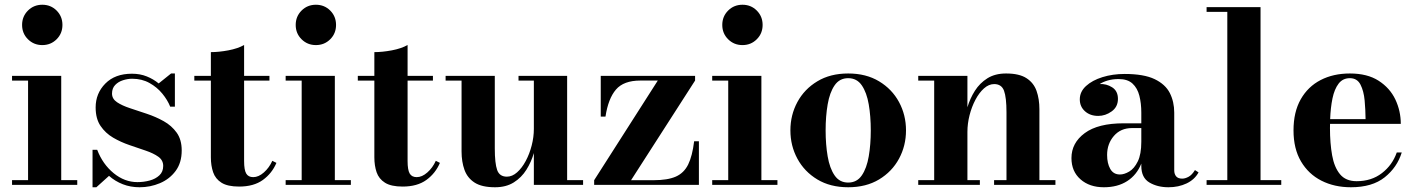

<svg xmlns="http://www.w3.org/2000/svg" viewBox="-20 -780 5972 810"><path d="M73.2 -674.8Q73.2 -710.7 97.9 -735.4Q122.6 -760 158.4 -760Q194.3 -760 218.9 -735.4Q243.4 -710.7 243.4 -674.8Q243.4 -638.9 218.9 -614.4Q194.3 -589.8 158.4 -589.8Q122.6 -589.8 97.9 -614.4Q73.2 -638.9 73.2 -674.8ZM30.8 -20H98.4V-439.9H30.8V-460H238.3V-20H305.9V0H30.8Z M386.5 10H370.4V-147.9H390.1Q413.3 -87.2 459.5 -49.4Q505.6 -11.7 559.8 -11.7Q586.4 -11.7 611.3 -18.4Q636.2 -25.1 652.3 -40.2Q668.5 -55.2 668.5 -80.1Q668.5 -104.2 647.8 -118.9Q627.2 -133.5 594.8 -144.5Q562.5 -155.5 526 -168Q489.5 -180.4 457.2 -199.3Q424.8 -218.3 404.2 -248.7Q383.5 -279.1 383.5 -326.7Q383.5 -386 424.4 -427.5Q465.3 -469 536.6 -469Q571 -469 599.2 -457.6Q627.4 -446.3 649.4 -428L701.7 -470H717.8V-330.1H698Q686.8 -358.2 664.7 -385.1Q642.6 -412.1 610.6 -429.9Q578.6 -447.8 537.6 -447.8Q518.6 -447.8 498.9 -441.5Q479.2 -435.3 465.9 -421.5Q452.6 -407.7 452.6 -385.3Q452.6 -362.8 473.9 -348.6Q495.1 -334.5 528.6 -323.5Q562 -312.5 599.6 -299.9Q637.2 -287.4 670.7 -268.7Q704.1 -250 725.3 -220.5Q746.6 -190.9 746.6 -145.3Q746.6 -93.3 720.9 -58.8Q695.3 -24.4 654.7 -7.2Q614 10 568.8 10Q530.8 10 498.2 -2.7Q465.6 -15.4 439.9 -38.1Z M1146.2 -92.8Q1127.4 -48.6 1089 -20.8Q1050.5 7.1 988.8 7.1Q940.2 7.1 914.4 -9.2Q888.7 -25.4 879.2 -53.3Q869.6 -81.3 869.6 -116.2V-439.9H799.8V-460H869.6V-560.1Q903.3 -560.1 943.4 -567.6Q983.4 -575.2 1009.8 -590.1V-460H1116.7V-439.9H1009.8V-100.6Q1009.8 -63 1018.7 -47.9Q1027.6 -32.7 1048.3 -32.7Q1070.8 -32.7 1093.1 -52.4Q1115.5 -72 1128.9 -101.6Z M1227.5 -674.8Q1227.5 -710.7 1252.2 -735.4Q1276.9 -760 1312.7 -760Q1348.6 -760 1373.2 -735.4Q1397.7 -710.7 1397.7 -674.8Q1397.7 -638.9 1373.2 -614.4Q1348.6 -589.8 1312.7 -589.8Q1276.9 -589.8 1252.2 -614.4Q1227.5 -638.9 1227.5 -674.8ZM1185.1 -20H1252.7V-439.9H1185.1V-460H1392.6V-20H1460.2V0H1185.1Z M1835.9 -92.8Q1817.1 -48.6 1778.7 -20.8Q1740.2 7.1 1678.5 7.1Q1629.9 7.1 1604.1 -9.2Q1578.4 -25.4 1568.8 -53.3Q1559.3 -81.3 1559.3 -116.2V-439.9H1489.5V-460H1559.3V-560.1Q1593 -560.1 1633.1 -567.6Q1673.1 -575.2 1699.5 -590.1V-460H1806.4V-439.9H1699.5V-100.6Q1699.5 -63 1708.4 -47.9Q1717.3 -32.7 1738 -32.7Q1760.5 -32.7 1782.8 -52.4Q1805.2 -72 1818.6 -101.6Z M2067.4 -460V-153.8Q2067.4 -90.8 2077.4 -62.7Q2087.4 -34.7 2118.4 -34.7Q2140.9 -34.7 2161.4 -52.9Q2181.9 -71 2197.9 -100.8Q2213.9 -130.6 2223 -166.1Q2232.2 -201.7 2232.2 -236.3V-439.9H2167.5V-460H2372.6V-20H2439.9V0H2232.2V-134.3Q2221.4 -96.9 2200.8 -64Q2180.2 -31 2147.6 -10.5Q2115 10 2068.4 10Q2012.9 10 1982.3 -9.6Q1951.7 -29.3 1939.5 -63.5Q1927.2 -97.7 1927.2 -141.1V-439.9H1859.9V-460Z M2681.6 -440.2Q2611.1 -440.2 2578.5 -402.1Q2545.9 -364 2534.4 -288.1H2514.4V-460H2912.4V-440.2L2642.3 -19.8H2738Q2796.6 -19.8 2831.2 -35Q2865.7 -50.3 2883.3 -86.2Q2900.9 -122.1 2908.4 -184.1H2928.5V0H2486.6V-19.8L2755.1 -440.2Z M3027.1 -674.8Q3027.1 -710.7 3051.8 -735.4Q3076.4 -760 3112.3 -760Q3148.2 -760 3172.7 -735.4Q3197.3 -710.7 3197.3 -674.8Q3197.3 -638.9 3172.7 -614.4Q3148.2 -589.8 3112.3 -589.8Q3076.4 -589.8 3051.8 -614.4Q3027.1 -638.9 3027.1 -674.8ZM2984.6 -20H3052.2V-439.9H2984.6V-460H3192.1V-20H3259.8V0H2984.6Z M3314.5 -230Q3314.5 -294.9 3344 -349.5Q3373.5 -404.1 3428.2 -437Q3482.9 -470 3558.3 -470Q3633.8 -470 3688.5 -437Q3743.2 -404.1 3772.7 -349.5Q3802.2 -294.9 3802.2 -230Q3802.2 -165 3772.7 -110.5Q3743.2 -55.9 3688.5 -22.9Q3633.8 10 3558.3 10Q3482.9 10 3428.2 -22.9Q3373.5 -55.9 3344 -110.5Q3314.5 -165 3314.5 -230ZM3463.1 -230Q3463.1 -170.4 3471.7 -120.4Q3480.2 -70.3 3501 -40Q3521.7 -9.8 3558.3 -9.8Q3595 -9.8 3615.7 -40Q3636.5 -70.3 3645 -120.4Q3653.6 -170.4 3653.6 -230Q3653.6 -289.6 3645 -339.6Q3636.5 -389.6 3615.7 -419.9Q3595 -450.2 3558.3 -450.2Q3521.7 -450.2 3501 -419.9Q3480.2 -389.6 3471.7 -339.6Q3463.1 -289.6 3463.1 -230Z M3853.8 -20H3921.1V-439.9H3853.8V-460H4061.3V-327.4Q4072.3 -364.5 4092.8 -397Q4113.3 -429.4 4145.6 -449.7Q4178 -470 4224.4 -470Q4279.8 -470 4310.3 -450.3Q4340.8 -430.7 4352.9 -396.6Q4365 -362.5 4365 -319.1V-20H4432.6V0H4173.8V-20H4226.1V-306.2Q4226.1 -369.1 4215.7 -397.2Q4205.3 -425.3 4174.1 -425.3Q4151.6 -425.3 4131.2 -407.1Q4110.8 -388.9 4095.1 -359.1Q4079.3 -329.3 4070.3 -293.8Q4061.3 -258.3 4061.3 -223.6V-20H4113.8V0H3853.8Z M4720.5 -259.8H4794.9V-304.9Q4794.9 -344 4786.7 -376.1Q4778.6 -408.2 4757.8 -427.4Q4737.1 -446.5 4699.5 -446.5Q4673.6 -446.5 4652.8 -440.3Q4632.1 -434.1 4619.4 -425.3Q4647.2 -427.2 4671.8 -411.7Q4696.3 -396.2 4696.3 -362.8Q4696.3 -329.1 4669.9 -310.1Q4643.6 -291 4613 -291Q4579.3 -291 4557.4 -310.5Q4535.4 -330.1 4535.4 -360.8Q4535.4 -393.1 4561.6 -417.1Q4587.9 -441.2 4631 -454.6Q4674.1 -468 4724.6 -468Q4805.4 -468 4851 -446.2Q4896.5 -424.3 4915.2 -387.5Q4933.8 -350.6 4933.8 -304.9V-61.5Q4933.8 -45.7 4941.9 -36Q4950 -26.4 4967.5 -26.4Q4979.7 -26.4 4994.1 -34.1Q5008.5 -41.7 5021.2 -62.5L5036.4 -52.7Q5020 -22.5 4986 -6.2Q4951.9 10 4909.4 10Q4863 10 4829 -10.1Q4794.9 -30.3 4794.9 -80.1V-89.8Q4775.6 -41.7 4735.2 -15.9Q4694.8 10 4637 10Q4576.2 10 4538.2 -23.6Q4500.2 -57.1 4500.2 -113Q4500.2 -177 4556.2 -218.4Q4612.1 -259.8 4720.5 -259.8ZM4704.8 -43.9Q4723.1 -43.9 4744.1 -56.4Q4765.1 -68.8 4780 -99Q4794.9 -129.2 4794.9 -182.1V-239.7H4755.6Q4707.8 -239.7 4679.2 -206.5Q4650.6 -173.3 4650.6 -126.5Q4650.6 -90.8 4663.9 -67.4Q4677.2 -43.9 4704.8 -43.9Z M5070.3 -20H5157.7V-730H5070.3V-750H5297.9V-20H5385.3V0H5070.3Z M5893.6 -136.7Q5874.3 -74 5821.7 -32Q5769 10 5679.2 10Q5609.6 10 5554.9 -17.7Q5500.2 -45.4 5468.6 -99Q5437 -152.6 5437 -230Q5437 -307.4 5467.4 -361Q5497.8 -414.6 5551.4 -442.3Q5605 -470 5674.8 -470Q5748.3 -470 5795.9 -439.5Q5843.5 -408.9 5866.6 -360.4Q5889.6 -311.8 5889.6 -257.3H5591.1Q5590.8 -248.8 5590.8 -240Q5590.8 -175.5 5599.9 -124.9Q5608.9 -74.2 5633.2 -44.9Q5657.5 -15.6 5703.1 -15.6Q5765.9 -15.6 5809.9 -49.6Q5854 -83.5 5872.6 -136.7ZM5674.8 -450.2Q5644.8 -450.2 5627.2 -427.1Q5609.6 -404.1 5601.4 -364.9Q5593.3 -325.7 5591.6 -277.3H5741Q5740.7 -315.9 5737.1 -356Q5733.4 -396 5719.5 -423.1Q5705.6 -450.2 5674.8 -450.2Z"/></svg>

Font: Bodoni* 11
Style: Bold
Weight: 700
Version: Version 2.000; ttfautohint (v1.8.1)